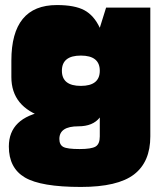

<svg xmlns="http://www.w3.org/2000/svg" viewBox="-20 -530 640 760"><path d="M295 60Q246 60 230.5 51.5Q215 43 215 20Q215 -30 290 -30Q348 -30 375 -65V10Q375 40 358.5 50Q342 60 295 60ZM375 -420Q352 -469 314 -489.5Q276 -510 205 -510Q25 -510 25 -290V-225Q25 -106 155 -65L160 -90Q15 -65 15 50Q15 135 78.5 172.5Q142 210 300 210Q446 210 510.5 160.5Q575 111 575 10V-500H400ZM300 -310Q375 -310 375 -250Q375 -190 300 -190Q225 -190 225 -250Q225 -310 300 -310Z"/></svg>

Font: Millimetre
Style: Extrablack
Weight: 900
Designer: Jérémy Landes
Version: Version 1.0